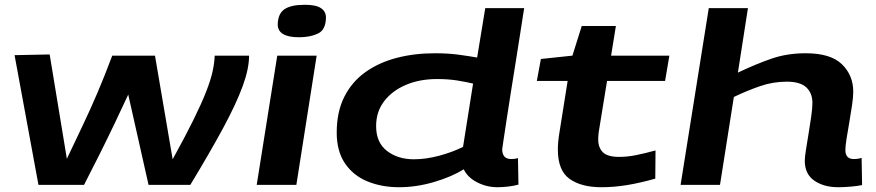

<svg xmlns="http://www.w3.org/2000/svg" viewBox="-20 -774 3668 804"><path d="M777 0H602L517 -378Q492 -324 461 -259Q430 -194 396.5 -127Q363 -60 332 0H141L41 -543L188 -546L260 -109Q294 -181 326 -248Q358 -315 388.5 -386.5Q419 -458 450 -541H629L703 -107Q756 -203 790 -272Q824 -341 843 -389.5Q862 -438 870 -474Q878 -510 879 -541H1023Q1023 -486 996 -412.5Q969 -339 914.5 -238Q860 -137 777 0Z M1256 -754Q1303 -754 1324 -740Q1345 -726 1345 -700Q1344 -649 1311.5 -633.5Q1279 -618 1232 -618Q1143 -618 1143 -672Q1144 -717 1171.5 -735.5Q1199 -754 1256 -754ZM1055 0 1141 -541H1306L1221 0Z M2063 10Q2018 10 1978 -10.5Q1938 -31 1922 -65Q1870 -33 1796.5 -11.5Q1723 10 1651 10Q1578 10 1518.5 -14.5Q1459 -39 1424.5 -90Q1390 -141 1390 -219Q1390 -305 1421.5 -368Q1453 -431 1509.5 -471.5Q1566 -512 1640.5 -531.5Q1715 -551 1801 -551Q1856 -551 1900.5 -545Q1945 -539 1978 -533L2012 -740H2175Q2175 -740 2170 -708.5Q2165 -677 2157 -625Q2149 -573 2139 -511Q2129 -449 2119 -386Q2109 -323 2101 -270Q2093 -217 2088 -184Q2083 -151 2083 -149Q2083 -108 2121 -108Q2128 -108 2135.5 -109Q2143 -110 2149 -112L2151 -1Q2134 4 2109.5 7Q2085 10 2063 10ZM1713 -107Q1764 -107 1819.5 -122Q1875 -137 1919 -159L1961 -424Q1932 -431 1894.5 -437Q1857 -443 1810 -443Q1737 -443 1679.5 -418.5Q1622 -394 1588.5 -350Q1555 -306 1555 -246Q1555 -177 1600.5 -142Q1646 -107 1713 -107Z M2725 -144 2724 -26Q2661 -8 2606 1Q2551 10 2498 10Q2414 10 2365 -25Q2316 -60 2316 -148Q2316 -178 2322 -215L2357 -435H2228L2245 -527L2377 -541L2416 -665H2559L2539 -541H2783L2765 -435H2522L2487 -220Q2486 -212 2485.5 -204.5Q2485 -197 2485 -190Q2485 -156 2504.5 -136.5Q2524 -117 2573 -117Q2607 -117 2644 -124.5Q2681 -132 2725 -144Z M3520 -146Q3520 -108 3555 -108Q3574 -108 3588 -113L3590 1Q3571 5 3542.5 7.5Q3514 10 3490 10Q3430 10 3390 -17.5Q3350 -45 3350 -101Q3350 -116 3355 -147Q3360 -178 3366 -215Q3372 -252 3377 -286.5Q3382 -321 3382 -343Q3382 -384 3356.5 -408Q3331 -432 3275 -432Q3218 -432 3165 -414Q3112 -396 3053 -368L2995 0H2830L2948 -740H3112L3070 -470Q3148 -507 3212.5 -529Q3277 -551 3354 -551Q3458 -551 3505.5 -505Q3553 -459 3553 -390Q3553 -368 3548 -333.5Q3543 -299 3536.5 -262Q3530 -225 3525 -193.5Q3520 -162 3520 -146Z"/></svg>

Font: Georama ExtraExtended SemiBold
Style: Italic
Weight: 600
Width: 8
Italic angle: -9°
Designer: Jean-Baptiste Levee
Foundry: Production Type
Version: Version 1.000